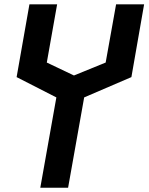

<svg xmlns="http://www.w3.org/2000/svg" viewBox="-20 -745 684 884"><path d="M239.5 -296.5 56.5 -390 115.5 -725H243L195.5 -457L320.5 -397.5L466.5 -457L514.5 -725H643.5L585 -390L367.5 -296.5L293.5 119.5H165.5Z"/></svg>

Font: JuliaMono SemiBoldItalic
Style: Regular
Weight: 600
Italic angle: -9°
Monospace: yes
Designer: cormullion
Foundry: corm
Version: Version 0.049; ttfautohint (v1.8.4)